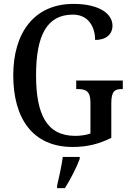

<svg xmlns="http://www.w3.org/2000/svg" viewBox="-20 -744 673 985"><path d="M353 10C428 10 490 -6 551 -37V-215C551 -277 570 -287 604 -287H610V-331H371V-287H380C419 -287 444 -277 444 -219V-59C421 -51 393 -47 366 -47C219 -47 165 -158 165 -358C165 -563 221 -669 354 -669C435 -669 468 -604 468 -539C524 -539 557 -568 557 -612C557 -675 487 -724 357 -724C154 -724 48 -574 48 -358C48 -137 147 10 353 10ZM273 208V221H313C340 179 374 113 389 71V61H302C296 109 283 164 273 208Z"/></svg>

Font: Noto Serif Ethiopic Condensed Medium
Style: Regular
Weight: 500
Width: 3
Designer: Monotype Design Team
Foundry: Monotype Imaging Inc.
Version: Version 2.102